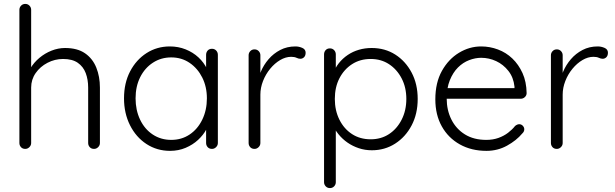

<svg xmlns="http://www.w3.org/2000/svg" viewBox="-20 -760 3138 980"><path d="M312 -515Q375 -515 414 -488Q453 -461 471.5 -415Q490 -369 490 -313V-30Q490 -18 481 -9Q472 0 460 0Q446 0 438 -9Q430 -18 430 -30V-313Q430 -354 417.5 -387Q405 -420 377 -439.5Q349 -459 302 -459Q260 -459 222.5 -439.5Q185 -420 162 -387Q139 -354 139 -313V-30Q139 -18 130 -9Q121 0 109 0Q95 0 87 -9Q79 -18 79 -30V-710Q79 -722 87.5 -731Q96 -740 109 -740Q122 -740 130.5 -731Q139 -722 139 -710V-386L116 -351Q118 -382 135.5 -411.5Q153 -441 181 -464.5Q209 -488 243 -501.5Q277 -515 312 -515Z M1062 -511Q1075 -511 1083.5 -502Q1092 -493 1092 -480V-30Q1092 -18 1083 -9Q1074 0 1062 0Q1048 0 1040 -9Q1032 -18 1032 -30V-149L1049 -157Q1049 -129 1033.5 -100Q1018 -71 991 -46Q964 -21 927.5 -5.5Q891 10 848 10Q781 10 727.5 -25Q674 -60 643.5 -121Q613 -182 613 -258Q613 -336 644 -395.5Q675 -455 728 -489Q781 -523 847 -523Q890 -523 927.5 -508Q965 -493 993 -467Q1021 -441 1037 -407.5Q1053 -374 1053 -338L1032 -353V-480Q1032 -493 1040 -502Q1048 -511 1062 -511ZM854 -46Q907 -46 948 -73.5Q989 -101 1012.5 -149.5Q1036 -198 1036 -258Q1036 -317 1012.5 -364Q989 -411 948 -439Q907 -467 854 -467Q802 -467 760.5 -440Q719 -413 695.5 -366Q672 -319 672 -258Q672 -198 695 -149.5Q718 -101 759.5 -73.5Q801 -46 854 -46Z M1279 0Q1265 0 1257 -9Q1249 -18 1249 -30V-478Q1249 -490 1257.5 -499Q1266 -508 1279 -508Q1292 -508 1300.5 -499Q1309 -490 1309 -478V-328L1294 -325Q1297 -360 1311.5 -394.5Q1326 -429 1351 -458Q1376 -487 1410.5 -505Q1445 -523 1488 -523Q1506 -523 1523 -515.5Q1540 -508 1540 -491Q1540 -476 1532 -468Q1524 -460 1513 -460Q1504 -460 1493.5 -465Q1483 -470 1466 -470Q1438 -470 1410 -453.5Q1382 -437 1359 -409Q1336 -381 1322.5 -346.5Q1309 -312 1309 -277V-30Q1309 -18 1300 -9Q1291 0 1279 0Z M1877 -515Q1945 -515 1997.5 -481.5Q2050 -448 2081 -389.5Q2112 -331 2112 -255Q2112 -179 2081 -120Q2050 -61 1997 -27Q1944 7 1878 7Q1843 7 1811.5 -3.5Q1780 -14 1754 -32Q1728 -50 1708 -74.5Q1688 -99 1676 -128L1694 -141V170Q1694 182 1685.5 191Q1677 200 1664 200Q1651 200 1642.5 191Q1634 182 1634 170V-482Q1634 -495 1642 -504Q1650 -513 1664 -513Q1677 -513 1685.5 -504Q1694 -495 1694 -482V-374L1680 -382Q1690 -413 1709.5 -437.5Q1729 -462 1755 -479.5Q1781 -497 1812 -506Q1843 -515 1877 -515ZM1872 -459Q1818 -459 1777 -432.5Q1736 -406 1712.5 -360.5Q1689 -315 1689 -255Q1689 -196 1712.5 -149Q1736 -102 1777 -75.5Q1818 -49 1872 -49Q1925 -49 1965.5 -75.5Q2006 -102 2030 -149Q2054 -196 2054 -255Q2054 -314 2030 -360Q2006 -406 1965.5 -432.5Q1925 -459 1872 -459Z M2463 10Q2386 10 2327 -23Q2268 -56 2235 -115Q2202 -174 2202 -253Q2202 -338 2235.5 -398Q2269 -458 2322.5 -490.5Q2376 -523 2436 -523Q2480 -523 2521.5 -507.5Q2563 -492 2595 -461.5Q2627 -431 2647 -387Q2667 -343 2668 -285Q2668 -273 2659 -264.5Q2650 -256 2638 -256H2237L2225 -310H2619L2606 -298V-318Q2601 -365 2575 -398Q2549 -431 2512.5 -448Q2476 -465 2436 -465Q2406 -465 2374.5 -453Q2343 -441 2317.5 -415.5Q2292 -390 2276 -350.5Q2260 -311 2260 -257Q2260 -198 2284 -150Q2308 -102 2353 -74Q2398 -46 2462 -46Q2496 -46 2524 -56Q2552 -66 2573.5 -82.5Q2595 -99 2609 -117Q2620 -126 2630 -126Q2641 -126 2648.5 -118Q2656 -110 2656 -100Q2656 -88 2646 -79Q2616 -43 2568 -16.5Q2520 10 2463 10Z M2822 0Q2808 0 2800 -9Q2792 -18 2792 -30V-478Q2792 -490 2800.5 -499Q2809 -508 2822 -508Q2835 -508 2843.5 -499Q2852 -490 2852 -478V-328L2837 -325Q2840 -360 2854.5 -394.5Q2869 -429 2894 -458Q2919 -487 2953.5 -505Q2988 -523 3031 -523Q3049 -523 3066 -515.5Q3083 -508 3083 -491Q3083 -476 3075 -468Q3067 -460 3056 -460Q3047 -460 3036.5 -465Q3026 -470 3009 -470Q2981 -470 2953 -453.5Q2925 -437 2902 -409Q2879 -381 2865.5 -346.5Q2852 -312 2852 -277V-30Q2852 -18 2843 -9Q2834 0 2822 0Z"/></svg>

Font: Quicksand Light
Style: Regular
Weight: 400
Version: Version 3.004